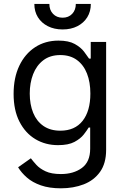

<svg xmlns="http://www.w3.org/2000/svg" viewBox="-20 -764 649 999"><path d="M296.9 215.8Q236.3 215.8 192.6 200.4Q148.9 185.1 120.1 159.9Q91.3 134.8 74.2 106.4L140.6 59.6Q151.9 74.7 169.4 94Q187 113.3 217.3 127.4Q247.6 141.6 296.9 141.6Q362.8 141.6 406 109.9Q449.2 78.1 449.2 9.8V-100.6H441.4Q432.6 -85.9 415.8 -64.2Q398.9 -42.5 367.4 -25.6Q335.9 -8.8 282.2 -8.8Q216.3 -8.8 164.1 -40Q111.8 -71.3 81.3 -130.9Q50.8 -190.4 50.8 -275.4Q50.8 -359.4 80.3 -421.6Q109.9 -483.9 162.6 -518.3Q215.3 -552.7 284.2 -552.7Q337.4 -552.7 368.9 -535.2Q400.4 -517.6 417.2 -495.4Q434.1 -473.1 443.4 -459H452.1V-545.9H532.2V15.6Q532.2 85.9 500.7 130.1Q469.2 174.3 415.8 195.1Q362.3 215.8 296.9 215.8ZM293.9 -84Q369.6 -84 409.9 -135.3Q450.2 -186.5 450.2 -277.3Q450.2 -336.4 432.6 -381.3Q415 -426.3 380.1 -451.9Q345.2 -477.5 293.9 -477.5Q240.7 -477.5 205.3 -450.4Q169.9 -423.3 152.3 -377.9Q134.8 -332.5 134.8 -277.3Q134.8 -220.7 152.6 -177Q170.4 -133.3 206.1 -108.6Q241.7 -84 293.9 -84ZM305.7 -610.8Q262.2 -610.8 229 -627.7Q195.8 -644.5 177.2 -674.3Q158.7 -704.1 158.7 -743.7H236.8Q236.8 -711.9 255.9 -691.9Q274.9 -671.9 305.7 -671.9Q336.4 -671.9 355.5 -691.9Q374.5 -711.9 374.5 -743.7H452.6Q452.6 -704.1 434.1 -674.3Q415.5 -644.5 382.6 -627.7Q349.6 -610.8 305.7 -610.8Z"/></svg>

Font: Inter
Style: Regular
Weight: 400
Designer: Rasmus Andersson
Foundry: rsms
Version: Version 4.000;git-8c9346024